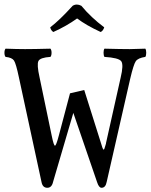

<svg xmlns="http://www.w3.org/2000/svg" viewBox="-20 -834 680 864"><path d="M359 -429 436 -185Q441 -167 444 -162.5Q447 -158 450 -165.5Q453 -173 457 -188Q457 -189 457 -190L523 -485Q537 -543 525.5 -558.5Q514 -574 450 -578Q446 -584 446 -596.5Q446 -609 450 -615Q524 -613 564 -613Q584 -613 634 -615Q638 -609 638 -596.5Q638 -584 634 -578Q601 -573 591 -558.5Q581 -544 566 -480L460 -15Q455 11 437 11Q425 11 417 -14L310 -326L219 -16Q213 11 193 11Q172 11 167 -14L65 -486Q52 -548 43 -561.5Q34 -575 5 -578Q0 -584 0 -596.5Q0 -609 5 -615Q57 -613 93 -613Q133 -613 207 -615Q212 -609 212 -596.5Q212 -584 207 -578Q161 -575 153 -559.5Q145 -544 158 -486L213 -222Q222 -178 227.5 -178.5Q233 -179 245 -225L295 -414ZM346 -808Q390 -755 449 -711Q444 -695 433 -690Q368 -720 327 -751Q280 -717 220 -690Q209 -697 206 -711Q247 -742 307 -808Q325 -819 346 -808Z"/></svg>

Font: Linux Libertine Mono O
Style: Mono
Weight: 400
Designer: Philipp H. Poll
Foundry: Philipp H. Poll
Version: Version 5.1.7